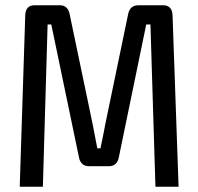

<svg xmlns="http://www.w3.org/2000/svg" viewBox="-20 -710 753 730"><path d="M506 -690H600Q634 -690 636 -653L659 0H571L552 -617H536L431 -108Q423 -78 394 -78H319Q289 -78 281 -108L175 -617H161L143 0H55L76 -653Q78 -690 111 -690H208Q236 -690 244 -660L332 -239L350 -146H362Q366 -163 372 -194.5Q378 -226 381 -241L468 -660Q476 -690 506 -690Z"/></svg>

Font: exo2condensed_r
Style: Regular
Weight: 400
Width: 3
Designer: Natanael Gama
Version: Version 1.001;PS 001.001;hotconv 1.0.70;makeotf.lib2.5.58329